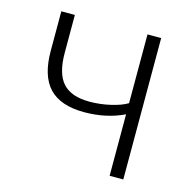

<svg xmlns="http://www.w3.org/2000/svg" viewBox="-83 -601 672 682"><g transform="rotate(15 253.0 -260.0)"><path d="M377.9 0V-226.1Q312.5 -194.8 231.9 -194.8Q144.5 -194.8 102.8 -238.8Q61 -282.7 61 -375V-520H110.8V-380.9Q110.8 -304.7 141.8 -270.3Q172.9 -235.8 240.2 -235.8Q278.8 -235.8 317.1 -244.6Q355.5 -253.4 377.9 -267.1V-520H428.2V0Z"/></g></svg>

Font: Rawline Light
Style: Regular
Weight: 300
Designer: Matt McInerney, Pablo Impallari, Rodrigo Fuenzalida
Foundry: Matt McInerney, Pablo Impallari, Rodrigo Fuenzalida
Version: Version 4.020;PS 004.020;hotconv 1.0.88;makeotf.lib2.5.64775